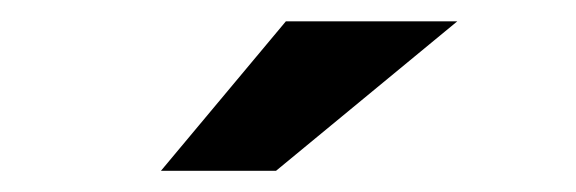

<svg xmlns="http://www.w3.org/2000/svg" viewBox="-20 -811 540 180"><path d="M248 -791H408.7L238.8 -650.9H130.9Z"/></svg>

Font: FORM UDPGothic
Style: Bold
Weight: 700
Foundry: Pronama LLC
Version: Version 1.051